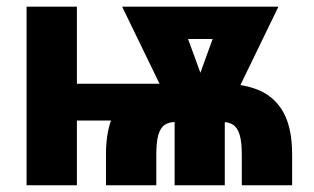

<svg xmlns="http://www.w3.org/2000/svg" viewBox="-20 -548 930 568"><path d="M527.8 -300.3V-191.4H105V-300.3ZM207.5 -528.3V0H58.6V-528.3ZM442.4 0H293.5V-90.8Q293.5 -167.5 317.9 -213.4Q342.3 -259.3 388.2 -279.8Q434.1 -300.3 498.5 -300.3H638.7Q702.6 -300.3 748.8 -279.8Q794.9 -259.3 819.6 -213.4Q844.2 -167.5 844.2 -90.8V0H695.3V-90.8Q695.3 -128.4 689 -149.2Q682.6 -169.9 670.2 -178.5Q657.7 -187 638.7 -187H498.5Q479.5 -187 467 -178.5Q454.6 -169.9 448.5 -149.2Q442.4 -128.4 442.4 -90.8ZM735.4 -528.3V-432.6H425.3V-528.3ZM541 -244.6 643.6 -528.3H803.7L636.7 -184.1H559.6ZM501.5 -528.3 606 -241.7 585 -184.1H508.3L341.3 -528.3ZM645 -247.6V0H496.6V-247.6Z"/></svg>

Font: Roboto Condensed ExtraBold
Style: Regular
Weight: 800
Designer: Christian Robertson
Foundry: Google
Version: Version 3.008; 2023